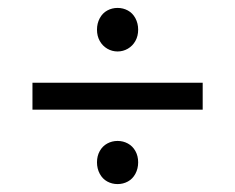

<svg xmlns="http://www.w3.org/2000/svg" viewBox="-20 -528 594 485"><path d="M277 -508Q291 -508 303 -501.5Q315 -495 322 -482Q329 -469 329 -453Q329 -437 322 -424.5Q315 -412 303 -405Q291 -398 277 -398Q263 -398 251 -405Q239 -412 232 -424.5Q225 -437 225 -453Q225 -469 232 -482Q239 -495 251 -501.5Q263 -508 277 -508ZM62 -251V-319H492V-251ZM277 -172Q291 -172 303 -165.5Q315 -159 322 -146.5Q329 -134 329 -118Q329 -102 322 -89Q315 -76 303 -69.5Q291 -63 277 -63Q263 -63 251 -69.5Q239 -76 232 -89Q225 -102 225 -118Q225 -134 232 -146.5Q239 -159 251 -165.5Q263 -172 277 -172Z"/></svg>

Font: Myanglish
Style: Regular
Weight: 400
Designer: KyawKyaw ( MaYenGone)
Foundry: TattooFont3D
Version: Version 1.003 December 13, 2014